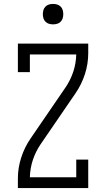

<svg xmlns="http://www.w3.org/2000/svg" viewBox="-20 -957 540 977"><path d="M71 0V-49Q71 -103 88 -155.5Q105 -208 136 -253L314 -513Q339 -550 353 -592.5Q367 -635 368 -680H132V-590H71V-735H429V-686Q429 -632 412 -579.5Q395 -527 364 -482L186 -222Q161 -185 147 -142.5Q133 -100 132 -55H368V-145H429V0ZM250 -833Q239 -833 229 -836Q219 -839 211.5 -846.5Q204 -854 201 -864Q198 -874 198 -885Q198 -896 201 -906Q204 -916 211.5 -923.5Q219 -931 229 -934Q239 -937 250 -937Q261 -937 271 -934Q281 -931 288.5 -923.5Q296 -916 299 -906Q302 -896 302 -885Q302 -874 299 -864Q296 -854 288.5 -846.5Q281 -839 271 -836Q261 -833 250 -833Z"/></svg>

Font: Iosevka Curly Slab Light
Style: Regular
Weight: 300
Monospace: yes
Designer: Belleve Invis
Foundry: Belleve Invis
Version: Version 22.1.2; ttfautohint (v1.8.4)